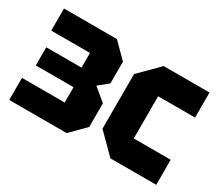

<svg xmlns="http://www.w3.org/2000/svg" viewBox="-104 -785 1148 1009"><g transform="rotate(30 469.5 -280.0)"><path d="M460 -87 373 0H25V-134H284V-227H55V-337H269V-426H34V-560H355L442 -473V-341L384 -294L460 -231Z M525 -114V-446L639 -560H917V-408H693V-152H917V0H639Z"/></g></svg>

Font: Tektur SemiCondensed
Style: Bold
Weight: 700
Width: 4
Designer: Adam Jagosz
Foundry: Adam Jagosz
Version: Version 1.005;gftools[0.9.30]